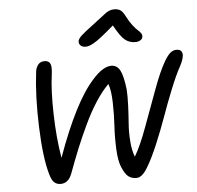

<svg xmlns="http://www.w3.org/2000/svg" viewBox="-63 -1068 1145 1117"><g transform="rotate(-5 509.5 -509.5)"><path d="M459 -801.8Q440.9 -801.8 430.7 -812.5Q420.4 -823.2 422.9 -838.9Q425.3 -851.1 442.4 -867.7Q459.5 -884.3 521 -930.2Q541 -944.8 563.7 -962.9Q586.4 -981 595.5 -987.3Q604.5 -993.7 616.9 -998.8Q629.4 -1003.9 644 -1003.9Q668.5 -1003.9 682.6 -993.2Q696.8 -982.4 710.9 -953.1Q725.6 -924.3 743.2 -901.9Q760.7 -879.4 772 -870.1Q783.2 -860.8 789.8 -850.6Q796.4 -840.3 793.9 -829.1Q792 -817.4 779.8 -810.3Q767.6 -803.2 751 -803.2Q715.8 -803.2 689.9 -824.7Q664.1 -846.2 628.9 -911.1Q584.5 -872.6 554.4 -849.1Q524.4 -825.7 506.1 -816.2Q487.8 -806.6 479 -804.2Q470.2 -801.8 459 -801.8ZM689 -15.1Q661.6 -15.1 642.6 -29.1Q623.5 -43 605 -86.9Q589.4 -123 586.2 -192.9Q583 -262.7 587.2 -328.9Q591.3 -395 589.4 -466.1Q587.4 -537.1 573.2 -574.2Q535.2 -536.1 498 -479Q460.9 -421.9 427 -350.1Q393.1 -278.3 367.4 -215.3Q341.8 -152.3 312 -71.8Q291.5 -19 246.1 -19Q224.6 -19 209.5 -32.2Q194.3 -45.4 184.1 -83Q156.2 -179.2 149.7 -359.6Q143.1 -540 161.1 -683.1Q164.6 -707 177.5 -722.9Q190.4 -738.8 213.9 -738.8Q232.9 -738.8 242.2 -728.8Q251.5 -718.8 252.4 -700.2Q253.4 -681.6 250 -655.8Q237.3 -568.4 240.7 -427.5Q244.1 -286.6 264.2 -169.9Q377.9 -487.3 488.8 -608.9Q549.8 -678.2 599.1 -678.2Q632.3 -678.2 649.9 -645.8Q667.5 -613.3 676.8 -532.2Q679.2 -494.1 677 -439.2Q674.8 -384.3 670.9 -334.5Q667 -284.7 671.1 -230.5Q675.3 -176.3 689.9 -139.2Q725.1 -198.2 764.6 -305.9Q804.2 -413.6 843 -519Q881.8 -624.5 915 -680.2Q934.6 -712.9 950.4 -725.3Q966.3 -737.8 984.9 -737.8Q1014.2 -737.8 1018.6 -713.1Q1022.9 -688.5 998 -641.1Q971.2 -593.3 938.2 -511.2Q905.3 -429.2 879.2 -355.5Q853 -281.7 818.6 -200Q784.2 -118.2 753.9 -68.8Q722.2 -15.1 689 -15.1Z"/></g></svg>

Font: Shantell Sans Bouncy
Style: Italic
Weight: 400
Italic angle: -11.31°
Designer: Stephen Nixon, Anya Danilova, Shantell Martin
Foundry: Arrow Type
Version: Version 1.006;[9816181b4]